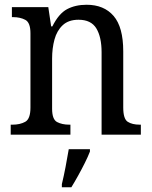

<svg xmlns="http://www.w3.org/2000/svg" viewBox="-20 -566 637 807"><path d="M25 0V-42H33Q64 -42 86 -54Q108 -66 108 -114V-426Q108 -471 86.5 -482.5Q65 -494 35 -494H30V-536H183L195 -455H200Q227 -509 262 -527.5Q297 -546 344 -546Q417 -546 457.5 -499Q498 -452 498 -350V-114Q498 -66 517 -54Q536 -42 567 -42H572V0H407V-346Q407 -410 385 -446.5Q363 -483 310 -483Q268 -483 243.5 -460Q219 -437 209 -400Q199 -363 199 -320V-109Q199 -64 220 -53Q241 -42 271 -42H276V0ZM240 208Q248 175 255.5 136Q263 97 269 61H358V71Q350 92 336.5 119Q323 146 308 173Q293 200 280 221H240Z"/></svg>

Font: Noto Serif Myanmar SemCond
Style: Regular
Weight: 400
Width: 4
Designer: Ben Mitchell and the Monotype Design Team
Foundry: Monotype Imaging Inc.
Version: Version 2.106; ttfautohint (v1.8.4.7-5d5b)